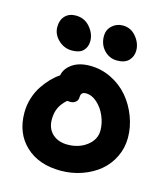

<svg xmlns="http://www.w3.org/2000/svg" viewBox="-121 -976 898 1025"><g transform="rotate(15 327.5 -463.5)"><path d="M448.2 -691.9Q405.8 -691.9 376.5 -722.9Q347.2 -753.9 347.2 -800.8Q347.2 -835 371.8 -857.9Q396.5 -880.9 431.2 -880.9Q476.1 -880.9 505.1 -845.5Q534.2 -810.1 534.2 -770Q534.2 -737.3 512.9 -714.6Q491.7 -691.9 448.2 -691.9ZM202.1 -681.2Q158.2 -681.2 126.2 -711.9Q94.2 -742.7 94.2 -783.2Q94.2 -821.3 116 -844.2Q137.7 -867.2 174.8 -867.2Q223.1 -867.2 253.7 -831.5Q284.2 -795.9 284.2 -754.9Q284.2 -722.7 264.2 -701.9Q244.1 -681.2 202.1 -681.2ZM309.1 -45.9Q188 -45.9 115.5 -114Q43 -182.1 43 -295.9Q43 -337.9 55.4 -377.2Q67.9 -416.5 88.4 -446.8Q108.9 -477.1 130.6 -499.3Q152.3 -521.5 175.8 -537.1Q182.6 -575.7 220.5 -601.8Q258.3 -627.9 317.9 -627.9Q379.9 -627.9 435.5 -600.6Q491.2 -573.2 529.3 -528.6Q567.4 -483.9 589.6 -426Q611.8 -368.2 611.8 -308.1Q611.8 -252 588.1 -202.9Q564.5 -153.8 523.7 -119.6Q482.9 -85.4 427.2 -65.7Q371.6 -45.9 309.1 -45.9ZM193.8 -298.8Q193.8 -248.5 225.3 -219.2Q256.8 -189.9 309.1 -189.9Q372.1 -189.9 416 -223.9Q460 -257.8 460 -308.1Q460 -347.7 443.1 -387.2Q426.3 -426.8 396.7 -453.4Q367.2 -480 334 -480Q306.2 -480 306.2 -452.1Q306.2 -434.1 294.2 -424.1Q282.2 -414.1 264.2 -414.1Q252.9 -414.1 247.1 -415Q218.8 -389.6 206.3 -362.3Q193.8 -335 193.8 -298.8Z"/></g></svg>

Font: Shantell Sans Irregular
Style: Bold
Weight: 700
Designer: Stephen Nixon, Anya Danilova, Shantell Martin
Foundry: Arrow Type
Version: Version 1.006;[9816181b4]